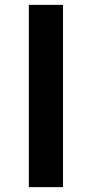

<svg xmlns="http://www.w3.org/2000/svg" viewBox="-20 -770 378 790"><path d="M98.6 0V-750H239.3V0Z"/></svg>

Font: Mgen+ 1c bold
Style: Bold
Weight: 700
Designer: [Source Han Sans]
Ryoko NISHIZUKA  (kana & ideographs); Paul D. Hunt (Latin, Greek & Cyrillic); Wenlong ZHANG  (bopomofo
Version: Version 1.059.20150602